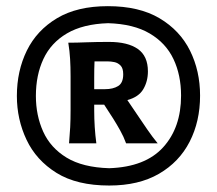

<svg xmlns="http://www.w3.org/2000/svg" viewBox="-20 -859 689 611"><path d="M323.2 -839.4Q422.9 -839.4 487.8 -800.8Q552.7 -762.2 584.7 -697.8Q616.7 -633.3 616.7 -554.7Q616.7 -472.7 583.5 -408Q550.3 -343.3 485.8 -305.9Q421.4 -268.6 327.6 -268.6Q224.6 -268.6 159.9 -308.8Q95.2 -349.1 64.5 -414.1Q33.7 -479 33.7 -553.7Q33.7 -633.3 65.4 -698Q97.2 -762.7 161.4 -801Q225.6 -839.4 323.2 -839.4ZM324.2 -785.2Q244.1 -782.7 193.1 -752.7Q142.1 -722.7 118.2 -671.4Q94.2 -620.1 94.2 -553.7Q94.2 -491.7 117.4 -440.2Q140.6 -388.7 191.9 -357.4Q243.2 -326.2 327.6 -323.7Q442.4 -327.6 499.3 -390.4Q556.2 -453.1 556.2 -554.7Q556.2 -620.1 532 -671.1Q507.8 -722.2 456.5 -752.4Q405.3 -782.7 324.2 -785.2ZM326.7 -725.6Q386.7 -725.6 418.7 -703.1Q450.7 -680.7 450.7 -631.8Q450.7 -600.1 436 -575.2Q421.4 -550.3 385.3 -540.5L415 -496.6Q431.2 -472.7 448.7 -447Q466.3 -421.4 481.9 -402.8H381.3Q373.5 -424.3 362.5 -443.8Q351.6 -463.4 340.3 -481.4L311.5 -525.9H279.8V-508.3Q279.8 -453.6 286.6 -402.8H199.7Q202.1 -430.2 203.4 -454.3Q204.6 -478.5 204.6 -508.3V-616.2Q204.6 -646 203.1 -671.1Q201.7 -696.3 197.3 -723.1Q223.1 -723.1 255.1 -724.4Q287.1 -725.6 326.7 -725.6ZM323.7 -663.6H280.8Q280.3 -651.4 280 -638.7Q279.8 -626 279.8 -612.3V-575.2H314Q339.8 -575.2 356 -585.2Q372.1 -595.2 372.1 -622.6Q372.1 -642.1 363.5 -650.6Q355 -659.2 343.8 -661.4Q332.5 -663.6 323.7 -663.6Z"/></svg>

Font: Pinar-DS1-FD Bold
Style: Regular
Weight: 700
Designer: Amin Abedi
Version: Version 2.000